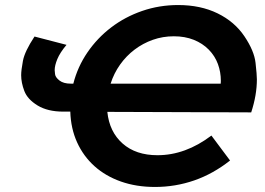

<svg xmlns="http://www.w3.org/2000/svg" viewBox="-20 -731 1052 762"><path d="M595 11Q521 11 460 -10.5Q399 -32 355 -71.5Q311 -111 286 -166Q261 -221 259 -288H231Q169 -288 129 -312.5Q89 -337 76.5 -370Q64 -403 64 -432.5Q64 -452 71 -489.5Q78 -527 117 -586L244 -553Q218 -522 207.5 -496.5Q197 -471 197 -452.5Q197 -449 198.5 -436.5Q200 -424 216 -411.5Q232 -399 261 -399H271Q288 -466 327 -523Q366 -580 421 -622Q476 -664 544 -687.5Q612 -711 687 -711Q776 -711 843.5 -678Q911 -645 950 -587Q989 -529 994.2 -481.5Q999.5 -434 999.5 -416Q999.5 -354 977 -285L406 -287Q414 -208 466.5 -161.5Q519 -115 605 -115Q716 -115 819 -193L893 -94Q826 -41 751 -15Q676 11 595 11ZM856 -399Q856.5 -404.5 856.5 -410Q856.5 -445 844.8 -477Q833 -509 808.5 -534Q784 -559 749 -573Q714 -587 670 -587Q626 -587 586.5 -573Q547 -559 514 -534Q481 -509 456.5 -474.5Q432 -440 419 -399Z"/></svg>

Font: Argentum Sans Medium
Style: Italic
Weight: 500
Italic angle: -11°
Designer: Julieta Ulanovsky (font), Cristiano Sobral (main changes and remaster)
Foundry: Julieta Ulanovsky (font), Cristiano Sobral (main changes and remaster)
Version: Version 2.007;June 15, 2022;FontCreator 14.0.0.2814 64-bit; 